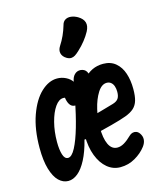

<svg xmlns="http://www.w3.org/2000/svg" viewBox="-123 -924 867 1027"><g transform="rotate(-15 310.0 -411.0)"><path d="M275.2 -200.1Q275.2 -283.5 295 -362.6Q314.8 -441.8 358.3 -494Q401.8 -546.2 467.9 -546.2Q509.9 -546.2 537.3 -523Q564.7 -499.9 577.4 -461.4Q590.2 -422.8 590.2 -374.7Q590.2 -335.7 583 -311.2Q575.8 -286.7 558.6 -270.8Q541.4 -255 510.7 -243.6Q483.2 -233.2 426.1 -218Q369 -202.8 339.2 -196Q318.7 -191.2 304.1 -198.5Q289.6 -205.8 285.1 -226.7Q280.2 -250.5 289.9 -264.9Q299.5 -279.3 319.8 -285.2Q323.8 -286.4 326.6 -286.9Q356.3 -294.7 392.3 -305Q428.2 -315.2 463 -325.3Q485.2 -331.8 494.3 -344.9Q503.4 -358 503.4 -382.3Q503.4 -399.5 498.7 -413.3Q494 -427.2 484.2 -435.1Q474.5 -443.1 460.8 -443.1Q432.4 -443.1 410.1 -407.7Q387.8 -372.3 375.7 -320.9Q363.7 -269.4 363.7 -224.5Q363.7 -161.8 380 -127.6Q396.4 -93.5 427.9 -93.5Q446.3 -93.5 465.5 -104.9Q484.7 -116.2 507.2 -138.3Q515 -146.2 525.2 -149Q535.5 -151.9 545.7 -148.5Q555.9 -145 563.5 -134.4Q575.8 -117 574.2 -98.5Q572.8 -80.1 559.2 -62.1Q535.9 -31.4 498.3 -9.7Q460.7 12.1 416.1 12.1Q375.9 12.1 344 -14.3Q312 -40.8 293.6 -88.8Q275.2 -136.8 275.2 -200.1ZM24.1 -199.2Q24.1 -302.1 51.2 -378.1Q78.4 -454.2 121.2 -494.2Q164 -534.2 209.9 -534.2Q235.1 -534.2 258 -523Q280.9 -511.9 295.2 -490.6Q309.5 -469.2 309.5 -440.5Q309.5 -423.5 304 -407.1Q298.6 -390.7 288.6 -380Q278.6 -369.3 265.9 -369.3Q252.5 -369.3 243.1 -378.6Q233.7 -387.8 228.5 -405.8Q223.2 -423.7 223.2 -449.6H262.2V-392.8Q259.5 -396.8 256.2 -400.5Q246.5 -412.2 237.2 -418.4Q228 -424.7 215.5 -424.7Q191 -424.7 169.7 -394.5Q148.4 -364.2 135.4 -313.8Q122.4 -263.4 122.4 -205.6Q122.4 -163.1 130.9 -135.8Q139.3 -108.4 158.2 -108.4Q178.8 -108.4 199.7 -148.1Q220.6 -187.8 239.6 -253.8Q258.7 -319.8 274.1 -401.1H306L295.9 -180.6H267.8Q251.8 -116.7 229.2 -73.6Q206.6 -30.5 180.9 -9.7Q155.2 11.2 128.1 11.2Q99.2 11.2 75.6 -11.5Q52.1 -34.2 38.1 -81.4Q24.1 -128.7 24.1 -199.2ZM281.9 -381.7Q282.8 -394.9 283.6 -401.9Q284.6 -423.7 292.1 -491.8Q295.2 -517.8 309.6 -532.3Q324 -546.8 344.4 -545.1Q365.5 -542.9 375.4 -527.1Q385.2 -511.2 383.1 -481.7Q379.4 -434.9 374.9 -382.3Q372.7 -357.1 359.5 -339.2Q346.2 -321.3 324.2 -321.3Q301.8 -321.3 291 -339.1Q280.2 -356.8 281.9 -381.7ZM358.3 -646.8Q381.4 -668.2 399 -690.7Q416.7 -713.1 428.9 -735.8Q443.2 -763.2 437 -784.3Q430.9 -805.4 404.4 -821.2Q386.2 -831.6 367.8 -833.8Q349.5 -836 335.9 -827.7Q322.2 -819.4 317.6 -800.1Q301.5 -744.5 271.2 -698.2Q258 -677.5 262.8 -658.8Q267.6 -640 288.5 -627.6Q301.5 -620.1 312.8 -620.6Q324.1 -621.2 334.4 -627.6Q344.7 -634 358.3 -646.8Z"/></g></svg>

Font: Monaspace Radon Var
Style: Regular
Weight: 400
Designer: Riley Cran and the Lettermatic Team
Version: Version 1.000 (Monaspace Radon Var)